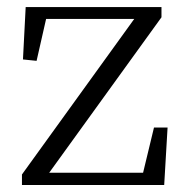

<svg xmlns="http://www.w3.org/2000/svg" viewBox="-20 -531 532 551"><path d="M421.9 -165H460.9L451.2 0H43V-30.3L365.2 -476.6H112.3L85 -356.4L45.9 -360.4L53.7 -510.7H443.4V-481.4L121.1 -35.2H390.6Z"/></svg>

Font: GenYoMin JP Light
Style: Regular
Weight: 300
Version: Version 1.001;PS 1;hotconv 16.6.51;makeotf.lib2.5.65220 DEVE